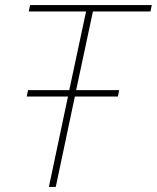

<svg xmlns="http://www.w3.org/2000/svg" viewBox="-20 -734 616 754"><path d="M172 0 247 -355H85L90 -380H252L318 -689H93L98 -714H576L571 -689H345L279 -380H448L443 -355H274L199 0Z"/></svg>

Font: Noto Sans Thin
Style: Italic
Weight: 100
Italic angle: -12°
Designer: Monotype Design Team
Foundry: Monotype Imaging Inc.
Version: Version 2.013; ttfautohint (v1.8.4.7-5d5b)